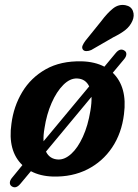

<svg xmlns="http://www.w3.org/2000/svg" viewBox="-20 -715 569 789"><path d="M28 50.5Q20 45 20.5 35.2Q21 25.5 29.5 15.5L72 -36.5Q11 -95 27 -206.5Q36 -278 71.5 -337Q107 -396 168.2 -430.5Q229.5 -465 316 -463Q369.5 -461.5 409 -441L455.5 -497Q473.5 -519 491.5 -507Q499.5 -502 499.2 -492.5Q499 -483 491 -473L443.5 -416Q504 -357 489.5 -246Q480 -167.5 440.8 -109Q401.5 -50.5 339.2 -19Q277 12.5 198 10.5Q145.5 9 107 -11.5L64 40Q45.5 62.5 28 50.5ZM163 -189Q157.5 -158.5 159 -134.5L346.5 -360Q331.5 -391 297.5 -392.5Q268 -394 240.2 -366.2Q212.5 -338.5 192 -291.8Q171.5 -245 163 -189ZM219 -59.5Q246 -58.5 272.8 -82.8Q299.5 -107 320.5 -152.8Q341.5 -198.5 351.5 -260Q357 -292.5 356 -317L169 -92Q184 -61 219 -59.5ZM396 -628Q420.5 -661 444.2 -680Q468 -699 496 -693.5Q519 -689 526.2 -669.8Q533.5 -650.5 524 -629Q514.5 -607.5 496 -592.5Q477.5 -577.5 446 -562L355 -509.5Q345 -505 335 -505Q325 -505 320.5 -511.5Q315.5 -519 319.5 -528.2Q323.5 -537.5 331 -547.5Z"/></svg>

Font: Fraunces 72pt S100 SemiBold
Style: Italic
Weight: 600
Italic angle: -16°
Version: Version 1.000; ttfautohint (v1.8.3)